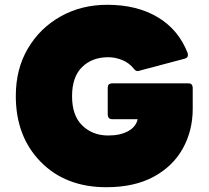

<svg xmlns="http://www.w3.org/2000/svg" viewBox="-20 -768 871 802"><path d="M424 14Q254 14 150 -92Q46 -198 46 -367Q46 -480 96.5 -565.5Q147 -651 233.5 -699.5Q320 -748 428 -748Q552 -748 639 -696Q726 -644 764 -546L765 -538Q765 -527 752 -523Q558 -471 556 -471Q546 -471 539 -481Q520 -505 491 -517Q462 -529 432 -529Q365 -529 323 -488Q281 -447 281 -366Q281 -285 324 -243.5Q367 -202 432 -202Q482 -202 515 -220Q548 -238 555 -270H448Q432 -270 430 -288V-402Q430 -419 448 -420H767Q784 -420 785 -402V-314Q785 -222 743.5 -147.5Q702 -73 621.5 -29.5Q541 14 424 14Z"/></svg>

Font: YamahaIndonesia935. App Black
Style: Regular
Weight: 900
Designer: Dalton Maag Ltd
Foundry: Dalton Maag Ltd
Version: Version 1.002; January 01, 2024; Regular/Italic